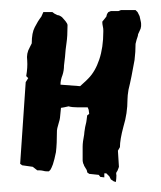

<svg xmlns="http://www.w3.org/2000/svg" viewBox="-20 -325 320 381"><path d="M187 19H191L194 22L197 25L200 31L206 35L210 36Q211 28 211 23Q210 19 211 17L213 14Q214 11 215 9L216 6Q216 2 215 -10Q214 -22 214 -26L218 -33Q218 -48 225 -74Q233 -100 233 -128Q233 -135 235 -147Q238 -159 241 -174Q244 -189 247 -206Q249 -222 249 -238L251 -246L253 -252Q254 -255 254 -257L259 -268Q260 -272 260 -273V-278Q260 -280 259 -284L257 -293Q255 -297 253 -301L249 -305H220L215 -303H200L195 -301Q192 -297 192 -296L191 -292L183 -282Q183 -277 184 -273Q185 -269 185 -265V-262Q185 -231 177 -207Q169 -183 155 -169L151 -165L139 -154L100 -157Q100 -166 104 -176Q107 -185 107 -195L109 -212Q110 -227 112 -240Q114 -253 114 -275Q114 -278 110 -283Q106 -288 103 -291L100 -293Q97 -295 94 -295Q92 -296 88 -298L84 -301H70Q66 -301 66 -301L62 -292Q55 -283 49 -271Q43 -260 43 -239L39 -231Q32 -219 34 -205Q35 -191 32 -174L36 -170L31 -162L20 0L24 3L45 6L54 13H58Q62 13 66 14Q69 15 73 15H77Q78 14 80 12Q82 9 85 1Q88 -8 91 -23Q93 -39 93 -66Q93 -69 96 -79Q99 -89 99 -91L101 -111L107 -112Q115 -114 116 -114Q123 -112 134 -112Q145 -112 154 -112L156 -107Q157 -100 157 -99L153 -96L152 -88Q152 -85 149 -73Q147 -61 147 -58Q144 -43 144 -34V-7Q144 -5 145 -1Q147 3 147 4L150 9Q153 13 153 17L157 20L176 22L179 26L187 27Z"/></svg>

Font: East Sea Dokdo Cyrillic
Style: Regular
Weight: 400
Version: Version 1.00 July 4, 2018, initial release